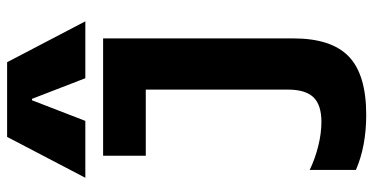

<svg xmlns="http://www.w3.org/2000/svg" viewBox="-275 -765 1050 540"><g transform="rotate(-90 250.0 -495.0)"><path d="M197 10Q109 10 42 -19V-149Q73 -134 109 -125Q145 -116 177 -116Q225 -116 246.5 -138.5Q268 -161 268 -210V-610H82V-730H412V-195Q412 -88 361 -39Q310 10 197 10ZM20 -780 135 -1000H345L460 -780H300L242 -930H238L180 -780Z"/></g></svg>

Font: M PLUS 1 Code
Style: Regular
Weight: 400
Designer: Coji Morishita
Foundry: UNDERFOREST DESIGN
Version: Version 1.005